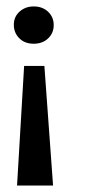

<svg xmlns="http://www.w3.org/2000/svg" viewBox="-20 -539 302 597"><path d="M118 -334 145 38H33L55 -334ZM85 -403Q57 -403 40 -420Q23 -437 23 -462Q23 -487 41 -503Q59 -519 85 -519Q112 -519 129.5 -502.5Q147 -486 147 -461Q147 -436 129.5 -419.5Q112 -403 85 -403Z"/></svg>

Font: Aikya SemiBold
Style: Regular
Weight: 600
Designer: Neelakash Kshetrimayum (Latin subset based on Merriweather by Eben Sorkin)
Foundry: Brand New Type
Version: Version 1.00 b005